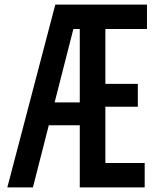

<svg xmlns="http://www.w3.org/2000/svg" viewBox="-20 -820 690 840"><path d="M329 0V-272H156V-372H329V-693H301L124 0H12L222 -800H623V-693H441V-453H583V-353H441V-107H613V0Z"/></svg>

Font: Martian Mono SemiCondensed
Style: Regular
Weight: 400
Width: 4
Designer: Roman Shamin
Foundry: Evil Martians
Version: Version 1.000